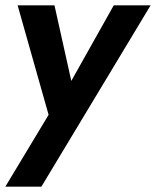

<svg xmlns="http://www.w3.org/2000/svg" viewBox="-20 -480 584 719"><path d="M544 -460 135 219H0L162 -50L46 -460H184L247 -177L406 -460Z"/></svg>

Font: Jost* 600 Semi
Style: Italic
Weight: 600
Italic angle: -10°
Version: Version 3.500